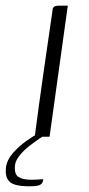

<svg xmlns="http://www.w3.org/2000/svg" viewBox="-58 -480 314 674"><path d="M64 0Q78 -108 93.5 -216.5Q109 -325 125 -434Q126 -443 127 -448.5Q128 -454 133 -457Q138 -460 147 -460H180L116 0ZM46 174Q15 174 -4.5 168.5Q-24 163 -32 148Q-40 133 -37 107Q-33 80 -12 56.5Q9 33 33.5 15.5Q58 -2 72 -9H108Q99 -6 82 5.5Q65 17 45.5 32Q26 47 11.5 65Q-3 83 -5 98Q-9 131 6.5 141Q22 151 52 151Q63 151 71.5 150.5Q80 150 86 149.5Q92 149 94 149Q93 158 89 163.5Q85 169 75.5 171.5Q66 174 46 174Z"/></svg>

Font: Genos Light
Style: Italic
Weight: 300
Italic angle: -8°
Designer: Robert E. Leuschke
Foundry: Robert E. Leuschke
Version: Version 1.010